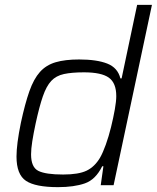

<svg xmlns="http://www.w3.org/2000/svg" viewBox="-20 -763 646 791"><path d="M219 8Q126 8 87 -18Q48 -44 48 -118Q48 -169 66 -257Q83 -336 101 -387Q119 -438 144.5 -466.5Q170 -495 209 -506.5Q248 -518 306 -518Q379 -518 422 -501Q465 -484 476 -440H481L545 -743H606L448 0H395L406 -78H401Q374 -23 329.5 -7.5Q285 8 219 8ZM240 -44Q304 -44 337 -60Q370 -76 392 -113Q404 -134 416 -167.5Q428 -201 437.5 -239.5Q447 -278 453 -312Q459 -346 459 -367Q459 -421 428.5 -443Q398 -465 326 -465Q276 -465 243.5 -458Q211 -451 191 -429.5Q171 -408 156.5 -366Q142 -324 127 -255Q118 -213 113 -181Q108 -149 108 -127Q108 -74 138 -59Q168 -44 240 -44Z"/></svg>

Font: Saira Light
Style: Italic
Weight: 300
Italic angle: -12°
Designer: Hector Gatti with collaboration of the Omnibus-Type team
Foundry: Omnibus-Type
Version: Version 1.100; ttfautohint (v1.8.3)